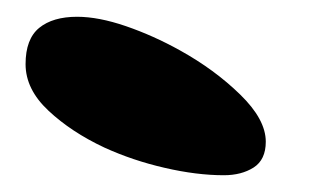

<svg xmlns="http://www.w3.org/2000/svg" viewBox="-20 -655 370 229"><path d="M247 -446Q214.5 -446 176.5 -454.8Q138.5 -463.5 104.5 -479Q65 -497.5 37.8 -523Q10.5 -548.5 10.5 -578.5Q10.5 -608.5 26.8 -621.8Q43 -635 72 -635Q97.5 -635 130.2 -623.8Q163 -612.5 194.5 -595Q236 -572 266.5 -542.2Q297 -512.5 297 -486Q297 -464.5 282.5 -455.2Q268 -446 247 -446Z"/></svg>

Font: Gluten Thin Black
Style: Regular
Weight: 900
Version: Version 1.300